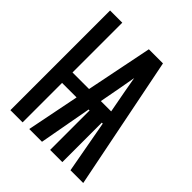

<svg xmlns="http://www.w3.org/2000/svg" viewBox="-200 -868 1001 1001"><g transform="rotate(45 300.0 -367.5)"><path d="M37 0V-735H127V-368H249L323 -735H427L574 0H480L427 -291H420V0H330V-291H323L270 0H176L234 -291H127V0ZM413 -367 390 -490Q386 -511 382.5 -532.5Q379 -554 375 -575Q371 -554 367.5 -532.5Q364 -511 360 -490L337 -367Z"/></g></svg>

Font: R Plex Mono
Style: Bold
Weight: 700
Monospace: yes
Designer: Belleve Invis
Foundry: Belleve Invis
Version: Version 31.8.0